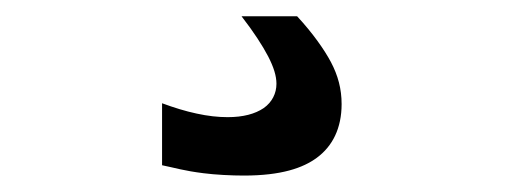

<svg xmlns="http://www.w3.org/2000/svg" viewBox="-20 -20 642 236"><path d="M279.8 195.8C325.7 195.8 352.5 186.5 369.6 173.8C388.7 159.7 399.9 137.7 399.9 107.9C399.9 89.4 395.5 72.8 386.7 56.2C378.9 41.5 364.7 21 345.2 0H276.9C292 19.5 302.7 36.1 309.6 49.3C316.4 62.5 319.8 73.2 319.8 83C319.8 94.7 314.5 105.5 304.2 112.8C293.5 120.1 278.8 124 259.8 124C248 124 235.4 122.6 221.7 119.6C208 116.7 193.8 112.3 179.2 106.9V183.1C195.8 186.5 206.1 189.9 230 192.9C244.6 194.8 264.6 195.8 279.8 195.8Z"/></svg>

Font: Hack
Style: Bold
Weight: 700
Monospace: yes
Designer: Christopher Simpkins
Foundry: Christopher Simpkins
Version: Version 2.010